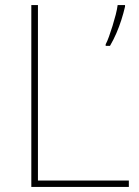

<svg xmlns="http://www.w3.org/2000/svg" viewBox="-20 -734 546 754"><path d="M103 0V-714H129V-25H486V0ZM471 -708Q465 -682 456.5 -655.5Q448 -629 437 -603.5Q426 -578 412 -554H395V-560Q401 -571 408 -590.5Q415 -610 422 -632.5Q429 -655 434.5 -676.5Q440 -698 442 -714H471Z"/></svg>

Font: Noto Sans Khmer Thin
Style: Regular
Weight: 250
Version: Version 2.003